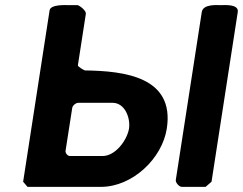

<svg xmlns="http://www.w3.org/2000/svg" viewBox="-20 -727 945 747"><path d="M70 -20 87 0H373C495 0 611 -110 629 -227C660 -428 464 -451 310 -453C305 -455 282 -468 283 -473L314 -673C316 -685 292 -704 282 -707H246C239 -707 177 -711 173 -687ZM839 -707C824 -707 770 -712 765 -680L664 -27C662 -17 677 0 687 0H780L803 -20L905 -680C910 -712 854 -707 839 -707ZM482 -227C475 -183 430 -120 379 -120H252C243 -120 234 -131 235 -140L261 -307C262 -316 275 -327 284 -327H418C466 -327 488 -268 482 -227Z"/></svg>

Font: Asimov Print
Style: CIt
Weight: 500
Designer: Google
Version: Version 2.000980: 2014